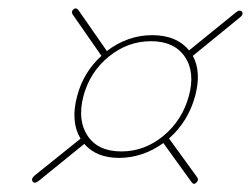

<svg xmlns="http://www.w3.org/2000/svg" viewBox="-20 -592 600 459"><path d="M58 -158Q53.5 -164.5 63.5 -173L172.5 -260.5Q148 -301.5 164.5 -362.5Q179.5 -419.5 222.5 -458.5L154 -557Q149 -564 156 -570Q162 -574.5 167 -568.5L235.5 -470Q285 -508 344.5 -508Q403 -507.5 432 -471.5L543.5 -562Q553.5 -570 558.5 -564Q563 -557 552.5 -549.5L441 -458.5Q462 -419.5 446.5 -362.5Q430 -301.5 384 -261L451.5 -168Q456 -161.5 449 -155Q443 -149.5 438 -156.5L370.5 -250Q322 -215 265 -214.5Q210.5 -214.5 181.5 -248L73 -160Q62.5 -151.5 58 -158ZM270 -230Q326 -230 371 -267.5Q416 -305 431.5 -362.5Q447 -419.5 421.8 -456.5Q396.5 -493.5 341 -493.5Q285.5 -493.5 240.2 -456.8Q195 -420 179.5 -362.5Q164.5 -304.5 189.5 -267.2Q214.5 -230 270 -230Z"/></svg>

Font: Fraunces 144pt S050 Thin
Style: Italic
Weight: 100
Italic angle: -16°
Version: Version 1.000; ttfautohint (v1.8.3)